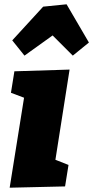

<svg xmlns="http://www.w3.org/2000/svg" viewBox="-20 -868 434 894"><path d="M181 -837 290 -848 394 -670 319 -609 225 -703 94 -609 37 -680ZM31 -436 47 -536 304 -544 238 -124 299 -100 283 0 25 6 92 -413Z"/></svg>

Font: Bitter Pro Black
Style: Italic
Weight: 900
Italic angle: -9°
Designer: Sol Matas, and Bitter project Authors
Foundry: Sol Matas
Version: Version 1.010